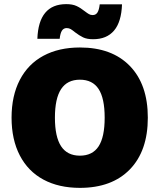

<svg xmlns="http://www.w3.org/2000/svg" viewBox="-20 -900 773 930"><path d="M696 -330Q696 -169 609 -79.5Q522 10 367 10Q265 10 190.5 -30Q116 -70 76 -147Q36 -224 36 -330Q36 -436 76 -513Q116 -590 190.5 -630Q265 -670 367 -670Q522 -670 609 -580.5Q696 -491 696 -330ZM246 -330Q246 -237 276 -191.5Q306 -146 367 -146Q428 -146 457.5 -191Q487 -236 487 -330Q487 -424 457.5 -469Q428 -514 367 -514Q306 -514 276 -468.5Q246 -423 246 -330ZM431 -710Q401 -710 382.5 -719Q364 -728 343 -744Q331 -754 322.5 -759Q314 -764 303 -764Q288 -764 280 -751.5Q272 -739 269 -712H161Q167 -880 301 -880Q331 -880 350.5 -871Q370 -862 390 -846Q403 -836 411 -831.5Q419 -827 429 -827Q444 -827 452 -839.5Q460 -852 463 -879H571Q568 -794 532.5 -752Q497 -710 431 -710Z"/></svg>

Font: Work Sans ExtraBold
Style: Regular
Weight: 800
Designer: Wei Huang
Foundry: Wei Huang
Version: Version 1.500